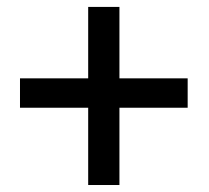

<svg xmlns="http://www.w3.org/2000/svg" viewBox="-20 -609 607 558"><path d="M327.1 -381.3H525.4V-295.9H327.1V-71.3H236.3V-295.9H38.1V-381.3H236.3V-588.9H327.1Z"/></svg>

Font: Nahid FD
Style: FD
Weight: 400
Foundry: DejaVu fonts team - Redesigned by Saber Rastikerdar
Version: Version 0.3.0